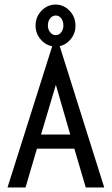

<svg xmlns="http://www.w3.org/2000/svg" viewBox="-20 -822 490 842"><path d="M356 0 306 -170H142L92 0H13L213 -632H238L437 0ZM225 -450 160 -232H288ZM224 -618Q188 -618 162 -645Q136 -672 136 -710Q136 -748 162 -775Q188 -802 224 -802Q259 -802 285 -775Q311 -748 311 -709Q311 -672 285.5 -645Q260 -618 224 -618ZM224 -668Q239 -668 248.5 -680.5Q258 -693 258 -710Q258 -729 248.5 -741.5Q239 -754 224 -754Q210 -754 200 -741.5Q190 -729 190 -710Q190 -693 200 -680.5Q210 -668 224 -668Z"/></svg>

Font: Inconsolata SemiCondensed Medium
Style: Regular
Weight: 500
Width: 4
Monospace: yes
Designer: Raph Levien, Cyreal, Brenton Simpson
Foundry: Raph Levien, Cyreal, Google
Version: Version 3.001; ttfautohint (v1.8.2.53-6de2)